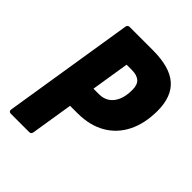

<svg xmlns="http://www.w3.org/2000/svg" viewBox="-188 -760 865 865"><g transform="rotate(45 244.0 -327.5)"><path d="M30 0Q16 0 17 -14L117 -641Q119 -655 131 -655H280Q387 -655 437.5 -611Q488 -567 488 -477Q488 -396 458.5 -337Q429 -278 373.5 -246Q318 -214 240 -214H193L161 -14Q159 0 147 0ZM213 -343H248Q278 -343 298.5 -357.5Q319 -372 330 -398.5Q341 -425 341 -463Q341 -496 324.5 -510.5Q308 -525 276 -525H242Z"/></g></svg>

Font: Sofia Sans Condensed Black
Style: Italic
Weight: 900
Italic angle: -9°
Version: Version 4.100